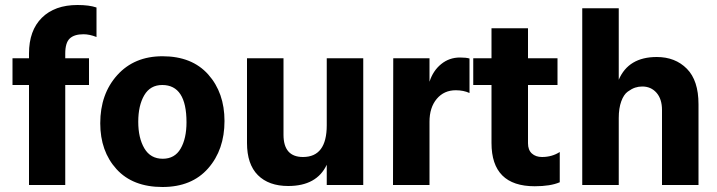

<svg xmlns="http://www.w3.org/2000/svg" viewBox="-20 -740 2869 768"><path d="M336 -400H241V0H96V-400H30V-507H96V-526Q96 -618 147.5 -669Q199 -720 290 -720Q337 -720 366 -710V-592Q338 -603 314 -603Q277 -603 259 -586Q241 -569 241 -526V-507H336Z M878 -256Q878 -141 812.5 -66.5Q747 8 630 8Q511 8 446 -63.5Q381 -135 381 -247Q381 -364 449 -439.5Q517 -515 630 -515Q748 -515 813 -442Q878 -369 878 -256ZM631 -105Q679 -105 702.5 -145.5Q726 -186 726 -251Q726 -400 629 -400Q581 -400 557 -359Q533 -318 533 -253Q533 -188 557.5 -146.5Q582 -105 631 -105Z M1433 0H1287V-81Q1247 4 1133 4Q1055 4 1011.5 -39.5Q968 -83 968 -168V-507H1114V-201Q1114 -112 1192 -112Q1287 -112 1287 -239V-507H1433Z M1698 0H1552L1553 -507H1698V-413Q1712 -457 1744.5 -483.5Q1777 -510 1820 -510Q1844 -510 1858 -506V-368Q1834 -379 1803 -379Q1756 -379 1727 -344.5Q1698 -310 1698 -253Z M2219 -11Q2182 5 2119 5Q1946 5 1946 -168V-400H1873V-507H1946V-627H2092V-507H2210V-400H2092V-167Q2092 -140 2107.5 -126Q2123 -112 2148 -112Q2188 -112 2219 -132Z M2774 0H2628V-300Q2628 -344 2606 -369Q2584 -394 2549 -394Q2534 -394 2520.5 -389.5Q2507 -385 2491 -373.5Q2475 -362 2465 -334.5Q2455 -307 2455 -268V0H2309V-707H2455V-421Q2494 -512 2607 -512Q2681 -512 2727.5 -465Q2774 -418 2774 -323Z"/></svg>

Font: Hind Siliguri
Style: Bold
Weight: 700
Designer: Jyotish Sonowal
Foundry: Indian Type Foundry
Version: Version 1.001;PS 1.0;hotconv 1.0.86;makeotf.lib2.5.63406; tt